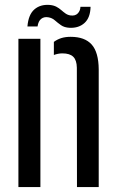

<svg xmlns="http://www.w3.org/2000/svg" viewBox="-20 -757 471 777"><path d="M54.5 0V-600H143.5V0ZM291.5 0 291 -483Q290.5 -513.5 276.5 -527.2Q262.5 -541 232.5 -541Q223 -541 214.5 -539.2Q206 -537.5 198 -534.5V-587.5Q211.5 -597.5 228 -602.8Q244.5 -608 266 -608Q323 -608 351 -576.8Q379 -545.5 379.5 -476V0ZM305.5 -729.5H346.5Q345.5 -685.5 322.2 -664.2Q299 -643 262 -644.5Q240.5 -645.5 227 -655Q213.5 -664.5 202.2 -674.5Q191 -684.5 175.5 -687Q158.5 -690 146.8 -680.8Q135 -671.5 132 -650H91Q95 -698 119.2 -719Q143.5 -740 181.5 -737Q197 -735.5 208 -729.8Q219 -724 227.8 -716.2Q236.5 -708.5 245.5 -702.2Q254.5 -696 265.5 -694.5Q284.5 -692 294.8 -702.8Q305 -713.5 305.5 -729.5Z"/></svg>

Font: Big Shoulders Stencil Text Thin Medium
Style: Regular
Weight: 500
Version: Version 2.001